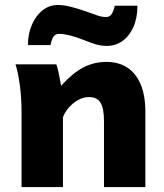

<svg xmlns="http://www.w3.org/2000/svg" viewBox="-20 -759 667 779"><path d="M401.9 -268.6Q401.9 -319.8 387.7 -342.5Q373.5 -365.2 340.8 -365.2Q318.8 -365.2 297.1 -353.3Q275.4 -341.3 259 -322.3Q242.7 -303.2 235.4 -283.2V0H67.4V-300.3Q67.4 -365.2 60.1 -416.3Q52.7 -467.3 43 -498H208.5Q213.4 -485.4 219 -458.7Q224.6 -432.1 228 -411.1Q274.4 -462.4 317.6 -485.1Q360.8 -507.8 412.6 -507.8Q460.9 -507.8 496.3 -484.9Q531.7 -461.9 550.8 -416.5Q569.8 -371.1 569.8 -305.2V0H401.9ZM213.9 -738.8Q237.8 -738.8 264.6 -732.2Q291.5 -725.6 328.6 -712.9L351.6 -704.6Q374 -696.3 385.5 -693.1Q397 -689.9 410.6 -689.9Q425.8 -689.9 433.6 -702.9Q441.4 -715.8 445.8 -735.8H537.6Q537.6 -687 521.5 -650.1Q505.4 -613.3 477.3 -593Q449.2 -572.8 414.1 -572.8Q391.1 -572.8 371.1 -578.4Q351.1 -584 318.8 -597.2Q256.3 -621.6 220.2 -621.6Q203.6 -621.6 196 -608.6Q188.5 -595.7 185.1 -576.2H93.3Q93.3 -620.6 109.1 -658Q125 -695.3 152.6 -717Q180.2 -738.8 213.9 -738.8Z"/></svg>

Font: Lesson One Extra
Style: Regular
Weight: 800
Designer: But Ko, Victor Gaultney, Annie Olsen, Julie Remington, Don Collingsworth, Eric Hays, Becca Hirsbrunner
Version: Version 1.100